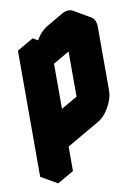

<svg xmlns="http://www.w3.org/2000/svg" viewBox="-96 -763 711 1004"><g transform="rotate(-10 260.0 -260.5)"><path d="M303 -590 390 -640Q424 -660 450 -645Q476 -630 476 -590V-250Q476 -224 464 -194Q452 -164 432.5 -138.5Q413 -113 390 -100L217 0V130L130 180V-490L217 -540V-440Q217 -467 229 -496.5Q241 -526 260.5 -551.5Q280 -577 303 -590ZM390 -540 217 -440V-100L390 -200ZM390 -540V-200L303 -250V-590ZM390 -200 217 -100 130 -150 303 -250ZM450 -645Q424 -660 390 -640L303 -590Q280 -577 260.5 -551.5Q241 -526 229 -496.5Q217 -467 217 -440L130 -490Q130 -517 142 -546.5Q154 -576 174 -601.5Q194 -627 217 -640L303 -690Q338 -710 364 -695ZM130 -490V180L43 130V-540ZM217 -540 130 -490 43 -540 130 -590Z"/></g></svg>

Font: Nabla Normal
Style: Regular
Weight: 400
Designer: Arthur Reinders Folmer
Version: Version 1.000